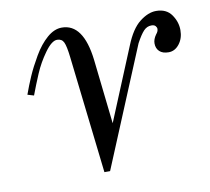

<svg xmlns="http://www.w3.org/2000/svg" viewBox="-60 -522 655 600"><g transform="rotate(-10 268.0 -222.0)"><path d="M30 -268Q40 -296 52 -323.5Q64 -351 83 -383.5Q102 -416 125 -436Q148 -456 172 -456Q240 -456 254 -340L277 -134L372 -364Q392 -414 419 -435Q446 -456 471 -456Q504 -456 520 -433Q536 -410 536 -384Q536 -358 522 -340Q508 -322 488 -322Q469 -322 459 -331.5Q449 -341 449 -357Q449 -370 459 -384Q466 -392 466 -400Q466 -405 462 -409.5Q458 -414 449 -414Q435 -414 424.5 -403Q414 -392 400 -366L243 12H225L182 -361Q178 -396 172 -408.5Q166 -421 151 -421Q134 -421 112 -390.5Q90 -360 76 -327Q62 -294 50 -262Z"/></g></svg>

Font: Old Standard TT
Style: Italic
Weight: 400
Italic angle: -15.2°
Designer: Alexey Kryukov <alexios@thessalonica.org.ru>
Version: Version 2.2